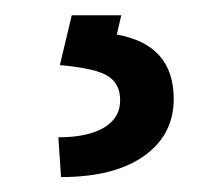

<svg xmlns="http://www.w3.org/2000/svg" viewBox="-20 -20 288 252"><path d="M139.2 0 133.3 25.4Q208 38.6 208 109.9Q208 157.2 168.9 184.8Q129.9 212.4 60.1 212.4L56.6 160.2Q95.2 160.2 116.5 147.5Q137.7 134.8 137.7 111.8Q137.7 90.3 122.1 80.1Q106.4 69.8 58.6 65.4L74.2 0Z"/></svg>

Font: TypoPRO Roboto
Style: Regular
Weight: 400
Designer: Google
Version: Version 2.136; 2016